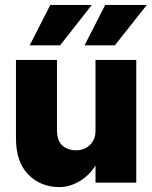

<svg xmlns="http://www.w3.org/2000/svg" viewBox="-20 -744 620 782"><path d="M578 -724 448 -559.5H324.5L408.5 -724ZM354 -724 225 -559.5H101L185 -724ZM212 -216.5Q212 -171.5 233.5 -151.8Q255 -132 291 -132Q324.5 -132 346.8 -154.2Q369 -176.5 369 -211V-500H535V0H369V-70Q342 -27.5 302.2 -4.8Q262.5 18 222 18Q145.5 18 95.2 -33.2Q45 -84.5 45 -181.5V-500H212Z"/></svg>

Font: Overused Grotesk ExtraBold
Style: Regular
Weight: 800
Version: Version 0.004